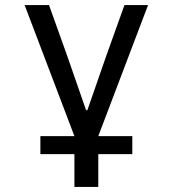

<svg xmlns="http://www.w3.org/2000/svg" viewBox="-20 -536 680 756"><path d="M273 71H139V0H273L77 -516H173L245 -315L319 -102H324L398 -315L470 -516H563L367 0H501V71H367V200H273Z"/></svg>

Font: Writer
Style: Regular
Weight: 400
Monospace: yes
Designer: Mike Abbink, Paul van der Laan, Pieter van Rosmalen
Foundry: Bold Monday
Version: Version 2.001 2020